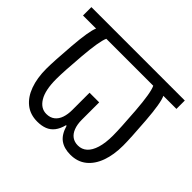

<svg xmlns="http://www.w3.org/2000/svg" viewBox="-162 -938 1183 1183"><g transform="rotate(45 429.0 -346.5)"><path d="M285 21Q223 21 180.5 -13Q138 -47 116 -108Q94 -169 94 -249Q94 -311 105.5 -456Q117 -601 136 -641H22V-714H836V-641H722Q742 -601 753 -456Q764 -311 764 -249Q764 -169 742 -108Q720 -47 677.5 -13Q635 21 573 21Q518 21 483 -4.5Q448 -30 431 -89H426Q416 -50 397 -25.5Q378 -1 350 10Q322 21 285 21ZM291 -52Q324 -52 345.5 -69Q367 -86 377 -115.5Q387 -145 387 -182V-333H471V-182Q471 -141 482.5 -111.5Q494 -82 515 -67Q536 -52 566 -52Q600 -52 624.5 -74Q649 -96 662.5 -140Q676 -184 676 -248Q676 -311 665 -456Q654 -601 634 -641H225Q206 -601 194 -456Q182 -311 182 -248Q182 -151 212 -101.5Q242 -52 291 -52Z"/></g></svg>

Font: umalayalam25
Style: Book
Weight: 400
Designer: Jelle Bosma - Monotype Design Team
Foundry: Monotype Imaging Inc.
Version: Version 2.003